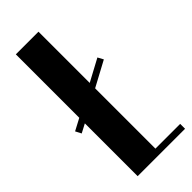

<svg xmlns="http://www.w3.org/2000/svg" viewBox="-229 -739 779 779"><g transform="rotate(-45 160.5 -349.5)"><path d="M180 -699V-405L275 -456L288 -432L180 -374V-28H322V0H50V-303L12 -283L-1 -308L50 -335V-699Z"/></g></svg>

Font: Moniqa Black Heading
Style: Regular
Weight: 900
Designer: Rajesh Rajput
Foundry: Rajesh Rajput
Version: Version 1.000